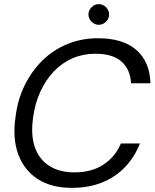

<svg xmlns="http://www.w3.org/2000/svg" viewBox="-20 -897 748 929"><path d="M327 12Q228 12 162 -31Q96 -74 68 -151Q40 -228 55 -330Q65 -414 99 -483.5Q133 -553 185.5 -604.5Q238 -656 306.5 -684Q375 -712 454 -712Q575 -712 640 -655Q705 -598 708 -494H614Q611 -560 568.5 -598.5Q526 -637 441 -637Q382 -637 331 -615Q280 -593 240.5 -551.5Q201 -510 175 -453Q149 -396 140 -327Q128 -243 149 -184Q170 -125 219 -94Q268 -63 340 -63Q425 -63 482 -101.5Q539 -140 565 -203H657Q631 -136 584 -87.5Q537 -39 472.5 -13.5Q408 12 327 12ZM458 -777Q438 -777 423 -792Q408 -807 408 -827Q408 -847 423 -862Q438 -877 458 -877Q478 -877 493 -862Q508 -847 508 -827Q508 -807 493 -792Q478 -777 458 -777Z"/></svg>

Font: DM Sans 36pt
Style: Italic
Weight: 400
Italic angle: -10°
Designer: Colophon Foundry, Jonny Pinhorn
Foundry: Colophon Foundry
Version: Version 4.004;gftools[0.9.30]